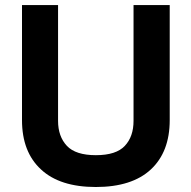

<svg xmlns="http://www.w3.org/2000/svg" viewBox="-20 -729 752 754"><path d="M504.4 -254.4C504.4 -213.4 493.2 -180.7 470.2 -156.2C447.3 -131.8 409.7 -119.6 356.4 -119.6C303.7 -119.6 265.6 -131.8 242.7 -156.2C219.7 -180.7 208 -213.4 208 -254.4V-709H66.4V-257.3C66.4 -173.8 91.3 -109.4 141.1 -63.5C190.4 -17.6 262.2 5.4 356.4 5.4C450.7 5.4 522.9 -17.6 572.3 -63.5C621.6 -109.4 646.5 -173.8 646.5 -257.3V-709H504.4Z"/></svg>

Font: Estedad Bold
Style: Regular
Weight: 700
Designer: Amin Abedi
Version: Version 7.3